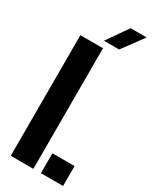

<svg xmlns="http://www.w3.org/2000/svg" viewBox="-245 -1041 892 1103"><g transform="rotate(30 201.0 -489.5)"><path d="M40 0V-800H190V0ZM240 0V-132H387V0ZM173 -840 270 -979H376L274 -840Z"/></g></svg>

Font: Big Shoulders Stencil Display Black
Style: Regular
Weight: 900
Designer: Patric King
Foundry: XO Type Co
Version: Version 1.000